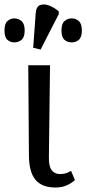

<svg xmlns="http://www.w3.org/2000/svg" viewBox="-59 -827 385 856"><path d="M188 9Q129 9 100 -24.5Q71 -58 70 -131L67 -536H164L159 -126Q158 -87 171 -69Q184 -51 208 -51Q224 -51 234.5 -54.5Q245 -58 258 -65L275 -24Q258 -9 237 0Q216 9 188 9ZM122 -606 89 -614 100 -766Q102 -798 120 -804.5Q138 -811 161 -802Q184 -793 203 -776V-764ZM5 -638Q-13 -638 -26 -649.5Q-39 -661 -39 -691Q-39 -721 -26 -733Q-13 -745 5 -745Q23 -745 37 -733Q51 -721 51 -691Q51 -661 37 -649.5Q23 -638 5 -638ZM261 -638Q242 -638 228.5 -649.5Q215 -661 215 -691Q215 -721 228.5 -733Q242 -745 261 -745Q279 -745 292.5 -733Q306 -721 306 -691Q306 -661 292.5 -649.5Q279 -638 261 -638Z"/></svg>

Font: Noto Serif Condensed
Style: Regular
Weight: 400
Width: 3
Designer: Monotype Design Team
Foundry: Monotype Imaging Inc.
Version: Version 2.013; ttfautohint (v1.8.4.7-5d5b)